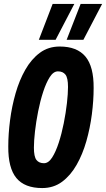

<svg xmlns="http://www.w3.org/2000/svg" viewBox="-20 -945 538 974"><path d="M194 9Q105 9 63 -42Q21 -93 22 -202Q22 -265 31 -335Q40 -405 59 -471.5Q78 -538 108.5 -591.5Q139 -645 182 -677Q225 -709 283 -709Q371 -709 413.5 -658Q456 -607 455 -498Q455 -435 446 -365Q437 -295 418 -228.5Q399 -162 368.5 -108.5Q338 -55 295 -23Q252 9 194 9ZM203 -117Q226 -117 244.5 -146Q263 -175 278 -221Q293 -267 303.5 -320Q314 -373 319.5 -421.5Q325 -470 325 -504Q325 -550 312 -566.5Q299 -583 274 -583Q251 -583 232.5 -554Q214 -525 199 -479Q184 -433 173.5 -380Q163 -327 157.5 -278.5Q152 -230 152 -196Q152 -150 165 -133.5Q178 -117 203 -117ZM318 -743 389 -925H498L403 -743ZM177 -743 247 -925H357L262 -743Z"/></svg>

Font: Georama Condensed
Style: Bold Italic
Weight: 700
Width: 3
Italic angle: -9°
Designer: Jean-Baptiste Levee
Foundry: Production Type
Version: Version 1.000